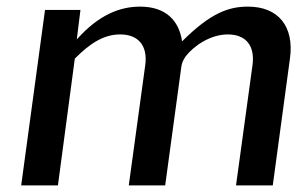

<svg xmlns="http://www.w3.org/2000/svg" viewBox="-20 -560 906 580"><path d="M155 0 206 -383C253 -430 294 -456 343 -456C398 -456 426 -422 419 -365L369 0H479L528 -360C530 -371 533 -378 541 -390C566 -422 616 -456 668 -456C723 -456 750 -422 743 -365L693 0H804L856 -384C869 -480 821 -540 729 -540C672 -540 617 -522 530 -435C521 -497 482 -540 403 -540C342 -540 278 -515 212 -441L223 -530H116L44 0Z"/></svg>

Font: Cheyenne Sans Medium
Style: Italic
Weight: 500
Italic angle: -8.13011°
Designer: The Public Sans project authors (U.S. Web Design System), Libre Franklin designed by Pablo Impallari and Rodrigo Fuenzal
Foundry: The Cheyenne Sans Project Authors
Version: Version 2.007